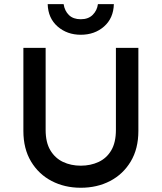

<svg xmlns="http://www.w3.org/2000/svg" viewBox="-20 -885 773 918"><path d="M366.2 12.7Q289.1 12.7 227.1 -19.5Q165 -51.8 128.4 -112.8Q91.8 -173.8 91.8 -258.8V-656.2H198.2V-263.7Q198.2 -204.1 220.7 -166.5Q243.2 -128.9 281.2 -110.8Q319.3 -92.8 366.2 -92.8Q413.1 -92.8 451.7 -110.8Q490.2 -128.9 512.2 -166.5Q534.2 -204.1 534.2 -263.7V-656.2H641.6V-258.8Q641.6 -173.8 605 -112.8Q568.4 -51.8 506.3 -19.5Q444.3 12.7 366.2 12.7ZM366.2 -718.8Q300.8 -718.8 255.4 -758.3Q210 -797.9 208 -865.2H284.2Q289.1 -833 309.6 -813Q330.1 -793 366.2 -793Q402.3 -793 423.3 -814Q444.3 -835 448.2 -865.2H524.4Q522.5 -797.9 477.5 -758.3Q432.6 -718.8 366.2 -718.8Z"/></svg>

Font: Sen Medium
Style: Regular
Weight: 500
Designer: Kosal Sen, Philatype
Foundry: Philatype
Version: Version 2.000;gftools[0.9.31]